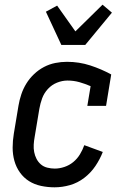

<svg xmlns="http://www.w3.org/2000/svg" viewBox="-20 -792 540 820"><path d="M213 8Q184 8 155.5 2Q127 -4 104 -18.5Q81 -33 65 -55.5Q49 -78 41.5 -105Q34 -132 34 -161.5Q34 -191 39 -221L59 -341Q63 -365 71 -389Q79 -413 92.5 -435Q106 -457 125.5 -475.5Q145 -494 168 -506Q191 -518 216 -523Q241 -528 266 -528Q318 -528 365.5 -512.5Q413 -497 455 -474L433 -340H353L367 -424Q344 -434 319.5 -441Q295 -448 268 -448Q246 -448 223.5 -439Q201 -430 184.5 -412Q168 -394 160 -372Q152 -350 148 -327L128 -207Q125 -191 124 -174.5Q123 -158 126 -142.5Q129 -127 136 -113.5Q143 -100 154.5 -90Q166 -80 182 -76Q198 -72 214 -72Q234 -72 255 -79Q276 -86 293 -100Q310 -114 321.5 -133Q333 -152 340 -172L419 -143Q407 -112 387.5 -83Q368 -54 340 -32.5Q312 -11 279 -1.5Q246 8 213 8ZM242 -600 176 -742 224 -768 302 -658 418 -772 458 -738 344 -600Z"/></svg>

Font: Iosevka Curly Slab Medium
Style: Italic
Weight: 500
Italic angle: -9°
Monospace: yes
Designer: Belleve Invis
Foundry: Belleve Invis
Version: Version 22.1.2; ttfautohint (v1.8.4)